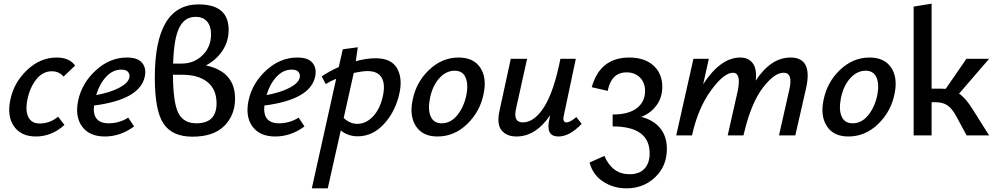

<svg xmlns="http://www.w3.org/2000/svg" viewBox="-20 -739 5439 1048"><path d="M327 -321Q302 -350 263 -350Q213 -350 178 -305.5Q143 -261 130 -198Q117 -136 134.5 -100.5Q152 -65 196 -65Q253 -65 297 -102L332 -57Q262 6 176 6Q96 6 57 -48.5Q18 -103 36 -192Q55 -288 127.5 -356.5Q200 -425 289 -425Q359 -425 390 -381Z M673 -425Q733 -425 756.5 -395Q780 -365 770 -320Q743 -195 493 -163Q483 -66 573 -66Q631 -66 680 -97L712 -49Q638 6 552 6Q468 6 428 -48.5Q388 -103 407 -192Q428 -287 504 -356Q580 -425 673 -425ZM686 -315Q690 -330 680.5 -344.5Q671 -359 642 -359Q595 -359 558.5 -319Q522 -279 505 -220Q581 -234 630 -259.5Q679 -285 686 -315Z M1104 -382Q1263 -348 1263 -201Q1263 -111 1204.5 -52Q1146 7 1030 7Q920 7 872.5 -64Q825 -135 825 -316Q825 -715 1064 -715Q1228 -715 1228 -576Q1228 -513 1194 -462Q1160 -411 1104 -382ZM1047 -647Q988 -647 958.5 -588Q929 -529 925 -392H972Q1039 -392 1085.5 -437.5Q1132 -483 1132 -552Q1132 -596 1110.5 -621.5Q1089 -647 1047 -647ZM1052 -66Q1162 -66 1162 -175Q1162 -251 1112.5 -291Q1063 -331 973 -331H924Q925 -178 953.5 -122Q982 -66 1052 -66Z M1603 -425Q1663 -425 1686.5 -395Q1710 -365 1700 -320Q1673 -195 1423 -163Q1413 -66 1503 -66Q1561 -66 1610 -97L1642 -49Q1568 6 1482 6Q1398 6 1358 -48.5Q1318 -103 1337 -192Q1358 -287 1434 -356Q1510 -425 1603 -425ZM1616 -315Q1620 -330 1610.5 -344.5Q1601 -359 1572 -359Q1525 -359 1488.5 -319Q1452 -279 1435 -220Q1511 -234 1560 -259.5Q1609 -285 1616 -315Z M2030 -421Q2114 -421 2145.5 -369Q2177 -317 2162 -238Q2141 -134 2078 -64.5Q2015 5 1933 5Q1879 5 1840 -27L1769 289H1682L1815 -309Q1783 -296 1758 -280L1736 -322Q1777 -350 1829 -373L1851 -470L1933 -481L1922 -405Q1980 -421 2030 -421ZM2070 -215Q2084 -280 2063 -315.5Q2042 -351 1986 -351Q1959 -351 1911 -341L1856 -95Q1890 -63 1930 -63Q1978 -63 2016.5 -104Q2055 -145 2070 -215Z M2368 6Q2287 6 2250.5 -50Q2214 -106 2232 -192Q2251 -290 2322 -357.5Q2393 -425 2483 -425Q2564 -425 2601 -370.5Q2638 -316 2620 -228Q2601 -131 2530.5 -62.5Q2460 6 2368 6ZM2391 -66Q2441 -66 2477 -111.5Q2513 -157 2526 -222Q2537 -280 2521 -316.5Q2505 -353 2462 -353Q2414 -353 2376.5 -310.5Q2339 -268 2326 -198Q2315 -138 2331.5 -102Q2348 -66 2391 -66Z M3126 -100 3155 -63Q3089 6 3028 6Q2958 6 2978 -85L2983 -110Q2904 6 2799 6Q2745 6 2717.5 -28Q2690 -62 2707 -137L2768 -418H2857L2797 -147Q2779 -71 2834 -71Q2897 -71 2950.5 -156Q3004 -241 3039 -418H3123L3058 -111Q3048 -71 3073 -71Q3091 -71 3126 -100Z M3480 -101Q3547 -84 3583.5 -39.5Q3620 5 3620 74Q3620 167 3556.5 228Q3493 289 3399 289Q3329 289 3272.5 252.5Q3216 216 3198 148L3279 112Q3322 212 3416 212Q3470 212 3498 181.5Q3526 151 3526 98Q3526 -49 3324 -49V-114Q3412 -114 3456.5 -149Q3501 -184 3501 -242Q3501 -288 3473 -316Q3445 -344 3400 -344Q3317 -344 3297 -243L3210 -263Q3255 -425 3415 -425Q3498 -425 3546.5 -381.5Q3595 -338 3595 -265Q3595 -207 3563.5 -164Q3532 -121 3480 -101Z M4295 -425Q4417 -425 4380 -258L4321 0H4232L4288 -248Q4310 -342 4257 -342Q4207 -342 4144.5 -261Q4082 -180 4043 -20L4038 0H3952L4008 -248Q4017 -299 4009.5 -320.5Q4002 -342 3981 -342Q3931 -342 3860.5 -245Q3790 -148 3758 -3L3757 0H3671L3765 -418H3849L3818 -279Q3913 -425 4021 -425Q4066 -425 4089 -393.5Q4112 -362 4105 -299Q4188 -425 4295 -425Z M4611 6Q4530 6 4493.5 -50Q4457 -106 4475 -192Q4494 -290 4565 -357.5Q4636 -425 4726 -425Q4807 -425 4844 -370.5Q4881 -316 4863 -228Q4844 -131 4773.5 -62.5Q4703 6 4611 6ZM4634 -66Q4684 -66 4720 -111.5Q4756 -157 4769 -222Q4780 -280 4764 -316.5Q4748 -353 4705 -353Q4657 -353 4619.5 -310.5Q4582 -268 4569 -198Q4558 -138 4574.5 -102Q4591 -66 4634 -66Z M5215 -228Q5252 -203 5290 -141L5379 0H5256L5201 -102Q5177 -147 5151.5 -164Q5126 -181 5086 -181H5065V0H4967V-703L5065 -719V-255H5119Q5135 -255 5142 -254L5255 -418H5379Z"/></svg>

Font: EauTestInfant Semibold
Style: Italic
Weight: 600
Italic angle: -12°
Designer: Christian Thalmann (Catharsis Fonts)
Version: Version 0.001;PS 000.001;hotconv 1.0.88;makeotf.lib2.5.64775